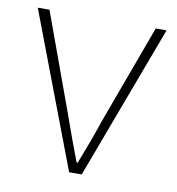

<svg xmlns="http://www.w3.org/2000/svg" viewBox="-65 -587 597 646"><g transform="rotate(10 233.0 -263.5)"><path d="M213 0H256L453 -527H416L291 -187C274 -136 254 -83 236 -37H232C214 -83 195 -136 177 -187L53 -527H13Z"/></g></svg>

Font: Noto Sans CJK Thin
Style: Regular
Weight: 100
Designer: Ryoko NISHIZUKA (kana & ideographs); Paul D. Hunt (Latin, Greek & Cyrillic); Wenlong ZHANG (bopomofo); Sandoll Communica
Foundry: Adobe Systems Incorporated
Version: Version 1.000;PS 1;hotconv 1.0.78;makeotf.lib2.5.61930